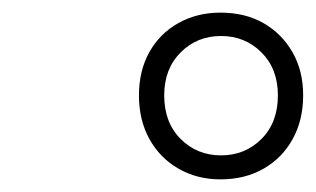

<svg xmlns="http://www.w3.org/2000/svg" viewBox="-20 -910 500 304"><path d="M329 -626Q292 -626 262.5 -643Q233 -660 216.5 -690Q200 -720 200 -759Q200 -798 216.5 -827.5Q233 -857 262.5 -873.5Q292 -890 329 -890Q368 -890 397 -873.5Q426 -857 443 -827.5Q460 -798 460 -759Q460 -720 443.5 -690Q427 -660 397.5 -643Q368 -626 329 -626ZM330 -664Q368 -664 394 -690Q420 -716 420 -759Q420 -801 394 -827Q368 -853 330 -853Q292 -853 266 -827Q240 -801 240 -759Q240 -716 266 -690Q292 -664 330 -664Z"/></svg>

Font: Playwrite IS Thin
Style: Regular
Weight: 250
Designer: Veronika Burian, José Scaglione
Foundry: TypeTogether
Version: Version 1.002